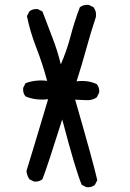

<svg xmlns="http://www.w3.org/2000/svg" viewBox="-20 -779 540 797"><path d="M338.9 -2 319.3 -11.7Q293.9 -71.3 238.3 -283.2Q177.7 -90.8 156.2 -35.2Q142.6 -23.4 121.1 -25.4L101.6 -35.2Q91.8 -50.8 89.8 -69.3Q111.3 -137.7 179.7 -367.2Q127 -361.3 85.9 -378.9Q74.2 -392.6 76.2 -414.1L85.9 -433.6Q127 -449.2 175.8 -443.4Q156.2 -515.6 130.9 -580.6Q105.5 -645.5 91.8 -711.9L101.6 -731.4Q115.2 -743.2 136.7 -741.2L156.2 -731.4Q175.8 -678.7 197.3 -623.5Q218.8 -568.4 232.4 -511.7Q257.8 -570.3 273.4 -630.4Q289.1 -690.4 311.5 -749Q327.1 -760.7 348.6 -758.8L368.2 -749Q381.8 -731.4 377.9 -708Q356.4 -643.6 337.9 -575.7Q319.3 -507.8 297.9 -441.4Q344.7 -447.3 381.8 -429.7Q393.6 -416 391.6 -394.5L381.8 -375Q362.3 -361.3 336.9 -363.3L292 -365.2Q366.2 -108.4 383.8 -31.2L374 -11.7Q360.4 0 338.9 -2Z"/></svg>

Font: JasonHandwriting4
Style: Regular
Weight: 400
Version: Version 1.01.21